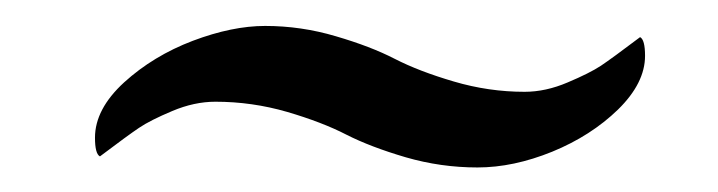

<svg xmlns="http://www.w3.org/2000/svg" viewBox="-20 -371 565 151"><path d="M188.5 -350.6Q216.8 -350.6 244.1 -342.5Q271.5 -334.5 290.5 -324.7Q309.6 -314.9 336.9 -306.9Q364.3 -298.8 392.6 -298.8Q409.2 -298.8 426.5 -306.2Q443.8 -313.5 452.6 -319.3Q461.4 -325.2 483.4 -341.8Q487.3 -339.8 487.3 -327.1Q487.3 -305.7 466.1 -284.9Q444.8 -264.2 414.3 -251.7Q383.8 -239.3 355.5 -239.3Q326.7 -239.3 299.1 -247.3Q271.5 -255.4 252.4 -265.1Q233.4 -274.9 205.8 -283Q178.2 -291 149.4 -291Q132.8 -291 115.5 -283.7Q98.1 -276.4 89.4 -270.5Q80.6 -264.6 58.6 -248Q54.7 -250 54.7 -262.7Q54.7 -285.2 77.6 -306.2Q100.6 -327.1 131.6 -338.9Q162.6 -350.6 188.5 -350.6Z"/></svg>

Font: Crimson
Style: BoldItalic
Weight: 700
Italic angle: -11°
Version: Version 0.8